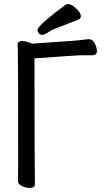

<svg xmlns="http://www.w3.org/2000/svg" viewBox="-20 -906 540 941"><path d="M171 -773Q192 -802 302 -883Q306 -886 316 -886Q326 -886 342 -874Q376 -848 376 -826Q376 -816 365 -810Q320 -792 277 -776Q234 -760 215.5 -747.5Q197 -735 187 -735Q177 -735 170.5 -742.5Q164 -750 164 -757Q164 -764 171 -773ZM124 15Q108 15 88 6Q68 -3 68 -19L69 -81Q69 -649 67.5 -662Q66 -675 66 -685.5Q66 -696 72 -700.5Q78 -705 87.5 -705Q97 -705 109 -702Q121 -699 130 -695L137 -692Q361 -707 384 -710.5Q407 -714 416 -714Q434 -714 444.5 -693.5Q455 -673 455 -656Q455 -645 449 -640Q443 -635 434 -635H370Q358 -635 149 -620Q149 -148 151 -1Q151 15 124 15Z"/></svg>

Font: Moon Stars Kai HW
Style: Bold
Weight: 700
Designer: GuiWonder
Version: Version 1.101